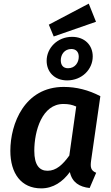

<svg xmlns="http://www.w3.org/2000/svg" viewBox="-20 -1023 611 1058"><path d="M469 -1003 249 -887 276 -822 509 -903ZM377 -820C296 -820 237 -758 237 -688C237 -627 280 -580 350 -580C432 -580 491 -641 491 -712C491 -773 448 -820 377 -820ZM373 -753C398 -753 414 -738 414 -710C414 -679 394 -647 355 -647C329 -647 315 -663 315 -691C315 -722 335 -753 373 -753ZM331 -544C115 -544 37 -341 37 -192C37 -67 97 15 207 15C274 15 326 -22 365 -75C377 -18 418 7 474 13L510 -71C480 -83 477 -102 482 -138L533 -493C468 -527 401 -544 331 -544ZM329 -450C358 -450 377 -446 400 -436L362 -166C326 -116 290 -82 242 -82C198 -82 169 -112 169 -192C169 -302 212 -450 329 -450Z"/></svg>

Font: Fira Sans Medium
Style: Italic
Weight: 500
Italic angle: -8°
Designer: bBox Type GmbH & Carrois Corporate GbR & Edenspiekermann AG
Foundry: bBox Type GmbH & Carrois Corporate GbR & Edenspiekermann AG
Version: Version 4.301;PS 004.301;hotconv 1.0.88;makeotf.lib2.5.64775